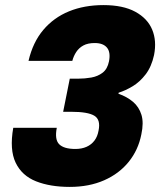

<svg xmlns="http://www.w3.org/2000/svg" viewBox="-20 -727 630 754"><path d="M92 -488Q109 -561 150 -609.5Q191 -658 251 -682.5Q311 -707 386 -707Q463 -707 511 -681Q559 -655 577.5 -611Q596 -567 585 -511Q575 -465 552 -435Q529 -405 500.5 -388Q472 -371 446 -363L445 -359Q479 -347 502.5 -327Q526 -307 535.5 -276Q545 -245 535 -199Q523 -138 485.5 -91.5Q448 -45 389 -19Q330 7 254 7Q177 7 121.5 -15Q66 -37 41.5 -88Q17 -139 32 -225H203Q194 -179 212.5 -160.5Q231 -142 276 -142Q301 -142 320 -150.5Q339 -159 351 -175Q363 -191 367 -214Q376 -257 350.5 -272.5Q325 -288 260 -288H228L254 -418H286Q313 -418 338.5 -422.5Q364 -427 383 -441.5Q402 -456 408 -486Q415 -522 400 -540Q385 -558 352 -558Q325 -558 307.5 -548.5Q290 -539 279.5 -523Q269 -507 264 -488Z"/></svg>

Font: Albert Sans Black
Style: Italic
Weight: 900
Italic angle: -11.25°
Designer: Andreas Rasmussen
Foundry: a.Foundry
Version: Version 1.025